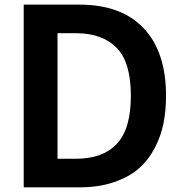

<svg xmlns="http://www.w3.org/2000/svg" viewBox="-20 -806 771 826"><path d="M82 0V-786.1H321.3Q502 -786.1 598.1 -684.6Q694.3 -583 694.3 -393.6Q694.3 -331.1 683.6 -276.4Q672.9 -221.7 646 -169.9Q619.1 -118.2 577.6 -81.5Q536.1 -44.9 470.7 -22.5Q405.3 0 321.3 0ZM227.5 -123H305.7Q422.9 -123 482.9 -187.5Q543 -252 543 -393.6Q543 -539.1 481 -601.1Q418.9 -663.1 307.6 -663.1H227.5Z"/></svg>

Font: Gothic A1 ExtraBold
Style: Regular
Weight: 800
Designer: HanYang I&C Co.,Ltd.
Foundry: HanYang I&C Co.,Ltd.
Version: Version 2.50